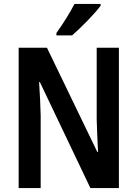

<svg xmlns="http://www.w3.org/2000/svg" viewBox="-20 -957 699 977"><path d="M492 -928V-937H359C336 -892 302 -838 267 -789V-777H347C392 -816 464 -889 492 -928ZM585 0V-714H472V-351C473 -303 476 -244 479 -184H475L219 -714H75V0H187V-368C186 -418 183 -476 179 -539H183L440 0Z"/></svg>

Font: Noto Sans Arabic UI Cn SmBd
Style: Regular
Weight: 600
Width: 3
Designer: Monotype Design Team, Nadine Chahine and Nizar Qandah
Foundry: Monotype Imaging Inc.
Version: Version 2.010